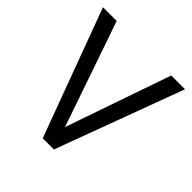

<svg xmlns="http://www.w3.org/2000/svg" viewBox="-187 -860 1009 1009"><g transform="rotate(45 318.0 -355.5)"><path d="M317.9 -124.5 521 -710.9H623.5L359.9 0H276.9L13.7 -710.9H115.7Z"/></g></svg>

Font: MAUL
Style: Regular
Weight: 400
Designer: MAUL
Version: Version 1.0; 2020; ttfautohint (v1.8.3)